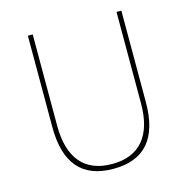

<svg xmlns="http://www.w3.org/2000/svg" viewBox="-119 -940 1051 1071"><g transform="rotate(-15 406.0 -404.5)"><path d="M406 16Q270.5 16 203.2 -62.2Q136 -140.5 136 -297V-825H164V-297Q164 -157 225.5 -84.5Q287 -12 406 -12Q525 -12 586.5 -84.5Q648 -157 648 -297V-825H676V-297Q676 -140.5 608.8 -62.2Q541.5 16 406 16Z"/></g></svg>

Font: Spartan Thin Thin
Style: Regular
Weight: 250
Version: Version 1.004